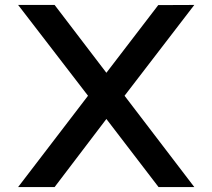

<svg xmlns="http://www.w3.org/2000/svg" viewBox="-20 -753 867 784"><path d="M488.6 -362 773.4 10.8H627.4L414.4 -267.2L203 10.8H54L339.4 -362L54 -732.8H203L414.4 -455.8L626.2 -732.2L773.4 -732.8Z"/></svg>

Font: SUIT Variable
Style: Regular
Weight: 400
Designer: Sunn Youn; Korean Glyphs from Source Han Sans (Sandoll Communications; Soo-young Jang, Joo-yeon Kang)
Foundry: Sunn
Version: Version 1.150;FEAKit 1.0